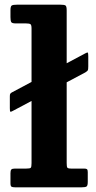

<svg xmlns="http://www.w3.org/2000/svg" viewBox="-20 -800 412 820"><path d="M30 -405Q25 -401.5 23.5 -399Q22 -396.5 22 -387.5V-338Q22 -324.5 24.2 -323.1Q26.5 -321.7 34 -326L344 -490.5Q352.5 -496 354.8 -499.2Q357 -502.5 357 -516.5V-559Q357 -573 355.1 -575.1Q353.3 -577.2 345 -572.5ZM90.7 -700Q105.2 -700 110 -696.7Q114.7 -693.5 114.7 -678.5V-103.5Q114.7 -87 111.4 -83.5Q108 -80 91.7 -80H42.8Q31.8 -80 28.2 -75.8Q24.7 -71.5 24.7 -60.5V-17.5Q24.7 -5.5 29 -2.7Q33.2 0 44.7 0H328.3Q344.5 0 349.6 -3.5Q354.8 -7 354.8 -23.5V-65Q354.8 -74.5 351.5 -77.3Q348.3 -80 339.8 -80H285.3Q269.8 -80 267.3 -84.4Q264.8 -88.8 264.8 -104V-755.5Q264.8 -773 259.8 -776.5Q254.8 -780 237.8 -780H52.8Q36.2 -780 30.5 -776.7Q24.7 -773.5 24.7 -756.5V-727Q24.7 -711.7 27.9 -705.9Q31 -700 47.3 -700Z"/></svg>

Font: Besley
Style: Regular
Weight: 400
Designer: Owen Earl
Foundry: indestructible type*
Version: Version 4.000